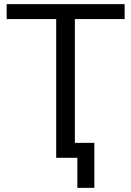

<svg xmlns="http://www.w3.org/2000/svg" viewBox="-20 -761 632 926"><path d="M353 145H435V-72H341V-669H581V-741H12V-669H251V0H353Z"/></svg>

Font: Cheyenne Sans
Style: Regular
Weight: 400
Designer: The Public Sans project authors (U.S. Web Design System), Libre Franklin designed by Pablo Impallari and Rodrigo Fuenzal
Foundry: The Cheyenne Sans Project Authors
Version: Version 2.007